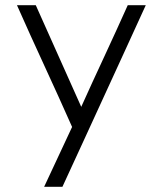

<svg xmlns="http://www.w3.org/2000/svg" viewBox="-20 -719 595 735"><path d="M149 -4 256 -233Q205 -348 150.5 -466Q96 -584 45 -699H117L291 -310Q310 -353 333 -402.5Q356 -452 379.5 -503Q403 -554 426 -604Q449 -654 469 -699H538Q497 -609 457.5 -523Q418 -437 379 -352Q340 -267 300.5 -181Q261 -95 219 -4Z"/></svg>

Font: Fundamental  Brigade Scvhlank
Style: Regular
Weight: 100
Designer: Peter Wiegel, original typeface by Arno Drescher 1935
Foundry: Peter Wiegel
Version: Version 0.000 2012 initial release